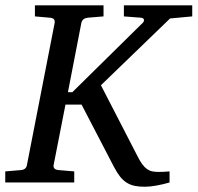

<svg xmlns="http://www.w3.org/2000/svg" viewBox="-36 -691 748 727"><path d="M607.9 -621.1 346.2 -368.2 484.9 -99.1Q494.1 -80.6 502.7 -69.1Q511.2 -57.6 520.5 -51Q529.8 -44.4 540.3 -42.2Q550.8 -40 564 -40Q573.2 -40 583.5 -40.5Q593.8 -41 606 -42V0Q582.5 6.8 557.1 11.5Q531.7 16.1 512.2 16.1Q490.2 16.1 473.9 12.7Q457.5 9.3 443.8 0.7Q430.2 -7.8 418.9 -22Q407.7 -36.1 396 -58.1L272.9 -294.9H211.9L167 -65.9Q165.5 -58.6 169.9 -53.2Q174.3 -47.9 187 -46.9L245.1 -42V0H-16.1V-42L42 -46.9Q63 -48.3 65.9 -65.9L170.9 -604Q172.4 -612.3 168.5 -617.7Q164.6 -623 151.9 -624L96.2 -628.9V-670.9H356V-628.9L296.9 -624Q287.1 -623 280.8 -618.4Q274.4 -613.8 272 -604L221.2 -341.8H237.8L503.9 -604Q510.3 -609.9 509 -616.5Q507.8 -623 497.1 -624L433.1 -628.9V-670.9H691.9V-628.9Z"/></svg>

Font: Charis SIL Afr
Style: Italic
Weight: 400
Italic angle: -11°
Foundry: SIL International
Version: Version 5.000